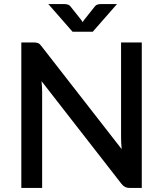

<svg xmlns="http://www.w3.org/2000/svg" viewBox="-20 -930 808 950"><path d="M681.5 -720V0H622Q608.5 0 599 -4.8Q589.5 -9.5 581 -20.5L185.5 -528.5Q187 -514 187.8 -499.8Q188.5 -485.5 188.5 -473.5V0H85.5V-720H146.5Q154 -720 159.2 -719.2Q164.5 -718.5 169 -716.5Q173.5 -714.5 177.5 -710.5Q181.5 -706.5 186 -700.5L582 -192Q580.5 -207.5 579.8 -222.5Q579 -237.5 579 -250.5V-720ZM559 -910 439 -773H339L219 -910H297Q303.5 -910 313.2 -908Q323 -906 330 -896.5L382.5 -830.5Q386.5 -825 389 -820.5Q391.5 -825 395.5 -830.5L447.5 -896Q455 -906 464.5 -908Q474 -910 481 -910Z"/></svg>

Font: LatoLatin Semibold
Style: Regular
Weight: 600
Designer: Lukasz Dziedzic with Adam Twardoch and Botio Nikoltchev
Foundry: tyPoland Lukasz Dziedzic
Version: Version 2.015; 2015-08-06; http://www.latofonts.com/